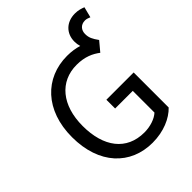

<svg xmlns="http://www.w3.org/2000/svg" viewBox="-226 -931 1070 1070"><g transform="rotate(-45 308.5 -396.0)"><path d="M348 12C436 12 508 -20 550 -64V-340H335V-271H474V-100C448 -76 403 -61 356 -61C216 -61 138 -165 138 -330C138 -493 223 -595 355 -595C421 -595 463 -574 496 -549L542 -604C520 -635 510 -653 510 -683C510 -713 529 -737 563 -737C577 -737 586 -732 597 -728L613 -791C597 -797 578 -804 551 -804C483 -804 438 -759 438 -695C438 -681 440 -668 444 -655C418 -663 388 -668 353 -668C179 -668 52 -539 52 -328C52 -114 175 12 348 12Z"/></g></svg>

Font: Giro Sans Regular
Style: Regular
Weight: 400
Designer: Paul D. Hunt
Foundry: Adobe Systems Incorporated
Version: Version 1.000;PS 1.0;hotconv 1.0.88;makeotf.lib2.5.647800